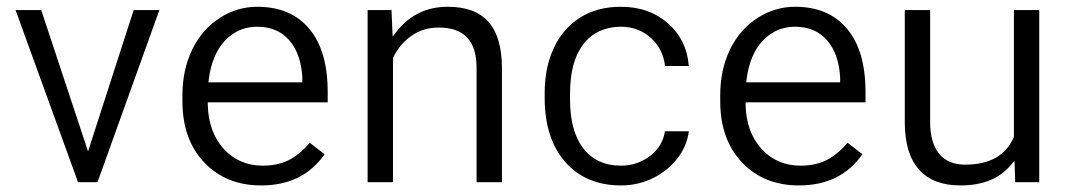

<svg xmlns="http://www.w3.org/2000/svg" viewBox="-20 -551 3198 573"><path d="M249.5 -120.1 378.9 -521H455.6L271 -7.3H212.9L26.4 -521H103L235.8 -120.1L242.7 -99.1Z M759.3 2.4Q654.8 2.4 589.8 -65.9Q524.4 -134.3 524.4 -249.5V-266.1Q524.4 -304.7 531.7 -338.9Q539.1 -373 553.7 -403.3Q583 -463.4 635.3 -497.1Q687 -530.8 748 -530.8Q847.7 -530.8 902.8 -465.3Q958 -399.9 958 -275.9V-245.6H607.4H600.1V-238.3Q602.1 -157.2 647.5 -106.9Q693.4 -56.6 764.2 -56.6Q814 -56.6 849.1 -77.1Q880.4 -95.7 904.3 -125L948.7 -90.8Q884.3 2.4 759.3 2.4ZM748 -471.2Q729 -471.2 711.7 -466.6Q694.3 -461.9 679.2 -452.4Q664.1 -442.9 650.9 -429.2Q612.3 -387.7 603 -313.5L602.1 -305.2H610.4H875H882.3V-312.5V-319.3V-319.8Q880.4 -355 870.6 -382.8Q860.8 -410.6 843.3 -430.7Q808.1 -471.2 748 -471.2Z M1148.4 -521 1150.9 -461.4 1151.9 -441.9 1164.1 -457.5Q1222.2 -530.8 1316.4 -530.8Q1397.5 -530.8 1437.5 -486.1Q1477.5 -441.4 1478 -349.1V-7.3H1402.3V-349.6Q1401.9 -409.7 1374 -439Q1346.2 -468.8 1289.1 -468.8Q1242.7 -468.8 1207.5 -443.8Q1172.9 -419.4 1153.8 -379.9L1152.8 -377.9V-376.5V-7.3H1077.1V-521Z M1833.5 -56.6Q1846.2 -56.6 1858.2 -58.6Q1870.1 -60.5 1881.1 -64.5Q1892.1 -68.4 1902.6 -74.2Q1913.1 -80.1 1922.4 -87.4Q1958 -116.2 1964.4 -159.2H2035.6Q2031.2 -120.1 2006.3 -84.5Q1978 -44.9 1932.1 -21Q1908.7 -9.3 1884 -3.4Q1859.4 2.4 1833.5 2.4Q1729 2.4 1667.5 -66.9Q1605.5 -137.2 1605.5 -259.3V-274.4Q1605.5 -350.1 1633.3 -408.7Q1660.6 -466.8 1711.7 -498.8Q1762.7 -530.8 1833 -530.8Q1876.5 -530.8 1911.9 -517.8Q1947.3 -504.9 1975.6 -479.5Q2029.8 -430.7 2035.6 -354H1964.8Q1959 -403.8 1924.3 -436Q1887.2 -471.2 1833 -471.2Q1818.8 -471.2 1805.7 -469Q1792.5 -466.8 1780.5 -462.6Q1768.6 -458.5 1757.8 -452.1Q1747.1 -445.8 1737.8 -437.5Q1728.5 -429.2 1720.7 -418.9Q1700.7 -392.6 1690.9 -355.7Q1681.2 -318.8 1681.2 -271V-253.9Q1681.2 -160.2 1720.2 -108.9Q1760.3 -56.6 1833.5 -56.6Z M2364.3 2.4Q2259.8 2.4 2194.8 -65.9Q2129.4 -134.3 2129.4 -249.5V-266.1Q2129.4 -304.7 2136.7 -338.9Q2144 -373 2158.7 -403.3Q2188 -463.4 2240.2 -497.1Q2292 -530.8 2353 -530.8Q2452.6 -530.8 2507.8 -465.3Q2563 -399.9 2563 -275.9V-245.6H2212.4H2205.1V-238.3Q2207 -157.2 2252.4 -106.9Q2298.3 -56.6 2369.1 -56.6Q2418.9 -56.6 2454.1 -77.1Q2485.4 -95.7 2509.3 -125L2553.7 -90.8Q2489.3 2.4 2364.3 2.4ZM2353 -471.2Q2334 -471.2 2316.7 -466.6Q2299.3 -461.9 2284.2 -452.4Q2269 -442.9 2255.9 -429.2Q2217.3 -387.7 2208 -313.5L2207 -305.2H2215.3H2480H2487.3V-312.5V-319.3V-319.8Q2485.4 -355 2475.6 -382.8Q2465.8 -410.6 2448.2 -430.7Q2413.1 -471.2 2353 -471.2Z M2995.6 -57.1Q2944.8 2.4 2846.2 2.4Q2765.1 2.4 2723.1 -44.4Q2680.7 -91.3 2680.2 -184.6V-521H2755.9V-187Q2755.9 -125 2782.5 -92.3Q2809.1 -59.6 2860.8 -59.6Q2969.2 -59.6 3005.4 -141.1L3005.9 -142.6V-144V-521H3081.5V-7.3H3009.8L3008.3 -52.7L3007.8 -71.3Z"/></svg>

Font: Vazir Light UI
Style: Light-UI
Weight: 300
Designer: Saber Rastikerdar
Foundry: Saber Rastikerdar
Version: Version 30.0.0